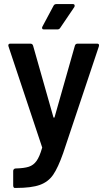

<svg xmlns="http://www.w3.org/2000/svg" viewBox="-20 -727 529 946"><path d="M52 199Q49 199 47 195.5Q45 192 45 187V115Q45 110 48.5 106.5Q52 103 57 103H58Q99 102 122 94.5Q145 87 160 66Q175 45 187 3Q188 2 188 1Q188 -1 187 -3L22 -498Q21 -500 21 -503Q21 -512 31 -512H129Q140 -512 143 -502L243 -150Q244 -147 246 -147Q248 -147 249 -150L349 -502Q352 -512 363 -512H458Q464 -512 466 -509.5Q468 -507 468 -504Q468 -501 467 -498L291 28Q266 99 242 134Q218 169 176.5 184Q135 199 59 199ZM197 -582Q190 -582 188.5 -585Q187 -588 187 -590Q187 -592 189 -596L244 -699Q248 -707 259 -707H338Q345 -707 346.5 -704Q348 -701 348 -699Q348 -696 346 -692L277 -590Q272 -582 263 -582Z"/></svg>

Font: LinhAnh SemBd
Style: Regular
Weight: 600
Monospace: yes
Designer: Jeremy Tribby
Foundry: Tribby Type
Version: Version 1.408